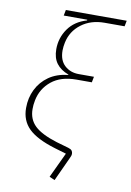

<svg xmlns="http://www.w3.org/2000/svg" viewBox="-98 -800 697 1022"><g transform="rotate(10 251.0 -289.0)"><path d="M496 -709H388Q314 -709 262.5 -670Q211 -631 198 -568Q196 -558 194.5 -547Q193 -536 193 -525Q193 -472 223.5 -444Q254 -416 300 -416H382L376 -385H293Q209 -385 158.5 -344Q108 -303 95 -239Q92 -224 91 -213Q90 -202 90 -190Q90 -135 126.5 -100Q163 -65 247 -39L313 -20Q327 -16 332.5 -9Q338 -2 338 8Q338 14 336 20Q334 26 329 36L271 162L242 149L306 13L242 -6Q143 -36 99 -79Q55 -122 55 -190Q55 -245 77.5 -290.5Q100 -336 142 -365.5Q184 -395 246 -402V-404Q203 -420 181 -449.5Q159 -479 159 -526Q159 -587 193.5 -636.5Q228 -686 294 -705V-709H167L173 -740H502Z"/></g></svg>

Font: IBM Plex Sans ExtraLight
Style: Italic
Weight: 250
Italic angle: -11.31°
Designer: Mike Abbink, Paul van der Laan, Pieter van Rosmalen
Foundry: Bold Monday
Version: Version 3.201